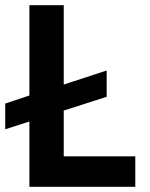

<svg xmlns="http://www.w3.org/2000/svg" viewBox="-27 -718 578 738"><path d="M493 -117V0H86V-251L-7 -221V-320L86 -351V-698H218V-393L383 -447V-346L218 -293V-117Z"/></svg>

Font: IBM Plex Sans SemiBold
Style: Regular
Weight: 600
Designer: Mike Abbink, Paul van der Laan, Pieter van Rosmalen
Foundry: Bold Monday
Version: Version 3.201